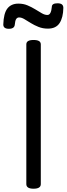

<svg xmlns="http://www.w3.org/2000/svg" viewBox="-35 -1133 405 1167"><path d="M169 14Q147 14 136 7Q125 0 125 -14V-863Q125 -877 136 -883.5Q147 -890 169 -890Q191 -890 202 -883.5Q213 -877 213 -863V-14Q213 0 202 7Q191 14 169 14ZM19 -958Q-15 -958 -15 -984Q-13 -1052 10 -1081.5Q33 -1111 77 -1111Q107 -1111 132 -1100.5Q157 -1090 179 -1076.5Q201 -1063 219 -1052.5Q237 -1042 253 -1042Q265 -1042 271.5 -1055Q278 -1068 280 -1091Q280 -1113 314 -1113Q333 -1113 341.5 -1106Q350 -1099 350 -1085Q349 -1026 327 -992.5Q305 -959 256 -959Q225 -959 199 -969.5Q173 -980 152 -993Q131 -1006 113.5 -1016.5Q96 -1027 81 -1027Q70 -1027 63.5 -1017.5Q57 -1008 55 -984Q54 -971 45 -964.5Q36 -958 19 -958Z"/></svg>

Font: Playwrite AT
Style: Regular
Weight: 400
Designer: Veronika Burian, José Scaglione
Foundry: TypeTogether
Version: Version 1.002